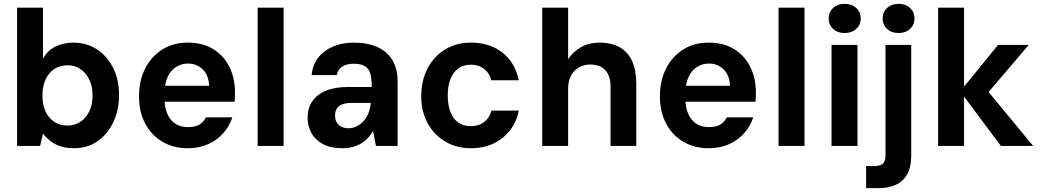

<svg xmlns="http://www.w3.org/2000/svg" viewBox="-20 -760 5416 1000"><path d="M366 12Q322 12 290.5 0.5Q259 -11 238.5 -28.5Q218 -46 204 -64L189 0H69V-720H204V-455Q229 -499 271 -518.5Q313 -538 362 -538Q432 -538 485.5 -502.5Q539 -467 569.5 -406Q600 -345 600 -265Q600 -186 570 -123.5Q540 -61 488 -24.5Q436 12 366 12ZM331 -106Q369 -106 398 -125Q427 -144 444.5 -179Q462 -214 462 -263Q462 -311 444.5 -346.5Q427 -382 398 -401Q369 -420 331 -420Q293 -420 263.5 -401Q234 -382 217.5 -346.5Q201 -311 201 -263Q201 -214 217.5 -179Q234 -144 263.5 -125Q293 -106 331 -106Z M958 12Q883 12 825.5 -22Q768 -56 736 -117Q704 -178 704 -258Q704 -340 736 -403Q768 -466 825 -502Q882 -538 958 -538Q1036 -538 1091 -504Q1146 -470 1175 -411Q1204 -352 1204 -277Q1204 -267 1203.5 -255Q1203 -243 1202 -230H801V-313H1069Q1067 -368 1036 -398.5Q1005 -429 959 -429Q925 -429 897.5 -411.5Q870 -394 853.5 -360Q837 -326 837 -274V-245Q837 -200 851.5 -167Q866 -134 893 -116Q920 -98 957 -98Q998 -98 1019 -111.5Q1040 -125 1053 -149H1190Q1176 -104 1143.5 -67Q1111 -30 1064 -9Q1017 12 958 12Z M1322 0V-720H1457V0Z M1763 12Q1702 12 1662 -9.5Q1622 -31 1602 -67.5Q1582 -104 1582 -147Q1582 -195 1605.5 -231Q1629 -267 1676.5 -287Q1724 -307 1795 -307H1916Q1916 -349 1909 -375.5Q1902 -402 1881.5 -415Q1861 -428 1822 -428Q1786 -428 1763 -413.5Q1740 -399 1734 -369H1603Q1608 -421 1636.5 -458.5Q1665 -496 1713 -517Q1761 -538 1823 -538Q1895 -538 1946.5 -514.5Q1998 -491 2024.5 -445.5Q2051 -400 2051 -335V0H1938L1923 -78Q1912 -58 1896.5 -41.5Q1881 -25 1861 -13Q1841 -1 1816.5 5.5Q1792 12 1763 12ZM1795 -92Q1818 -92 1838 -102Q1858 -112 1873.5 -129.5Q1889 -147 1898.5 -170Q1908 -193 1911 -220V-224H1810Q1780 -224 1761 -216Q1742 -208 1733.5 -193Q1725 -178 1725 -159Q1725 -138 1733.5 -123Q1742 -108 1758 -100Q1774 -92 1795 -92Z M2433 12Q2357 12 2298.5 -23Q2240 -58 2207 -119Q2174 -180 2174 -257Q2174 -341 2207 -404Q2240 -467 2298.5 -502.5Q2357 -538 2433 -538Q2531 -538 2597 -486Q2663 -434 2682 -342H2539Q2530 -379 2501.5 -401Q2473 -423 2432 -423Q2394 -423 2367 -403.5Q2340 -384 2326 -348.5Q2312 -313 2312 -263Q2312 -226 2320 -196Q2328 -166 2343 -145.5Q2358 -125 2380.5 -114Q2403 -103 2432 -103Q2460 -103 2481.5 -112.5Q2503 -122 2518 -140.5Q2533 -159 2539 -184H2682Q2664 -95 2597 -41.5Q2530 12 2433 12Z M2804 0V-720H2939V-452Q2965 -491 3006.5 -514.5Q3048 -538 3100 -538Q3166 -538 3209 -513Q3252 -488 3273 -440Q3294 -392 3294 -322V0H3160V-309Q3160 -365 3132.5 -394.5Q3105 -424 3054 -424Q3022 -424 2996 -409.5Q2970 -395 2954.5 -367Q2939 -339 2939 -299V0Z M3671 12Q3596 12 3538.5 -22Q3481 -56 3449 -117Q3417 -178 3417 -258Q3417 -340 3449 -403Q3481 -466 3538 -502Q3595 -538 3671 -538Q3749 -538 3804 -504Q3859 -470 3888 -411Q3917 -352 3917 -277Q3917 -267 3916.5 -255Q3916 -243 3915 -230H3514V-313H3782Q3780 -368 3749 -398.5Q3718 -429 3672 -429Q3638 -429 3610.5 -411.5Q3583 -394 3566.5 -360Q3550 -326 3550 -274V-245Q3550 -200 3564.5 -167Q3579 -134 3606 -116Q3633 -98 3670 -98Q3711 -98 3732 -111.5Q3753 -125 3766 -149H3903Q3889 -104 3856.5 -67Q3824 -30 3777 -9Q3730 12 3671 12Z M4035 0V-720H4170V0Z M4311 0V-526H4446V0ZM4379 -588Q4342 -588 4319 -609.5Q4296 -631 4296 -664Q4296 -697 4319 -718.5Q4342 -740 4379 -740Q4416 -740 4439.5 -718.5Q4463 -697 4463 -664Q4463 -631 4439.5 -609.5Q4416 -588 4379 -588Z M4491 220V105H4532Q4565 105 4578.5 92Q4592 79 4592 50V-526H4726V49Q4726 111 4704.5 148.5Q4683 186 4644.5 203Q4606 220 4553 220ZM4660 -588Q4623 -588 4600 -609.5Q4577 -631 4577 -664Q4577 -697 4600 -718.5Q4623 -740 4660 -740Q4697 -740 4720 -718.5Q4743 -697 4743 -664Q4743 -631 4720 -609.5Q4697 -588 4660 -588Z M5193 0 4981 -284 5178 -526H5338L5084 -228V-335L5361 0ZM4866 0V-720H5001V0Z"/></svg>

Font: DM Sans 9pt
Style: Bold
Weight: 700
Version: Version 4.004;gftools[0.9.30]